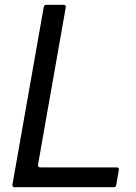

<svg xmlns="http://www.w3.org/2000/svg" viewBox="-20 -783 568 803"><path d="M41 0Q36 0 33.5 -3Q31 -6 32 -11L163 -754Q165 -763 174 -763H246Q251 -763 253.5 -760Q256 -757 255 -752L139 -94V-92Q139 -83 148 -83H468Q473 -83 475.5 -80Q478 -77 477 -72L466 -9Q465 0 455 0Z"/></svg>

Font: Open Sauce Two
Style: Italic
Weight: 400
Italic angle: -10°
Designer: Alfredo Marco Pradil
Foundry: Creative Sauce Fz LLC
Version: Version 1.477